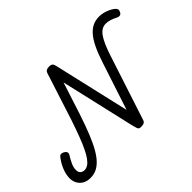

<svg xmlns="http://www.w3.org/2000/svg" viewBox="-164 -1247 1617 1617"><g transform="rotate(-45 645.0 -438.5)"><path d="M125 17Q84 17 55.5 0.5Q27 -16 12 -44Q-3 -72 -3 -104Q-3 -150 16.5 -198Q36 -246 67 -286Q78 -301 90 -302Q102 -303 118 -295Q135 -285 139.5 -273Q144 -261 135 -246Q115 -214 99.5 -181Q84 -148 84 -116Q84 -101 90 -89.5Q96 -78 107.5 -71.5Q119 -65 135 -65Q155 -65 175 -77Q195 -89 215 -115.5Q235 -142 256.5 -186Q278 -230 302 -293Q326 -356 355 -442L492 -867Q497 -881 509 -887.5Q521 -894 543 -894Q562 -894 572.5 -885Q583 -876 587 -854L744 -174L884 -600Q911 -683 938.5 -739Q966 -795 996 -829Q1026 -863 1060.5 -878.5Q1095 -894 1136 -894Q1160 -894 1185 -888Q1210 -882 1233.5 -871Q1257 -860 1275 -846Q1290 -834 1292.5 -821Q1295 -808 1285 -791Q1276 -777 1263 -775.5Q1250 -774 1233 -783Q1209 -796 1183 -804Q1157 -812 1133 -812Q1109 -812 1087.5 -800Q1066 -788 1047 -762Q1028 -736 1009 -693.5Q990 -651 970 -589L782 -14Q778 0 766 7Q754 14 731 14Q717 14 709.5 10.5Q702 7 697 -6.5Q692 -20 685 -49L532 -713L441 -431Q406 -325 375 -248.5Q344 -172 314 -120.5Q284 -69 253.5 -39Q223 -9 191.5 4Q160 17 125 17Z"/></g></svg>

Font: Playwrite HR
Style: Regular
Weight: 400
Designer: Veronika Burian, José Scaglione
Foundry: TypeTogether
Version: Version 1.002